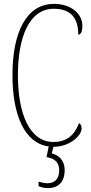

<svg xmlns="http://www.w3.org/2000/svg" viewBox="-20 -744 467 986"><path d="M254 10C339 10 399 -48 399 -84C399 -99 394 -107 386 -112C364 -55 328 -15 254 -15C131 -15 72 -162 72 -358C72 -553 130 -699 256 -699C345 -699 382 -650 382 -566C395 -566 403 -582 403 -612C403 -671 348 -724 257 -724C118 -724 44 -583 44 -358C44 -150 108 -8 230 8L219 63C261 69 284 90 284 130C284 176 260 197 223 197C211 197 195 194 178 189V212C195 219 210 222 226 222C281 222 312 189 312 130C312 76 279 52 246 44L254 10Z"/></svg>

Font: Noto Serif Devanagari ExtraCondensed Thin
Style: Regular
Weight: 100
Width: 2
Designer: Universal Thirst, Indian Type Foundry and the Monotype Design Team
Foundry: Monotype Imaging Inc.
Version: Version 2.004